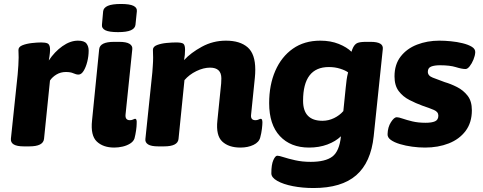

<svg xmlns="http://www.w3.org/2000/svg" viewBox="-20 -736 2435 968"><path d="M100 2Q31 2 35 -37L69 -360Q71 -383 72.5 -406Q74 -429 74 -446Q74 -458 73.5 -466.5Q73 -475 73 -484Q73 -500 93.5 -508Q114 -516 141 -519Q168 -522 188 -522Q208 -522 219 -517.5Q230 -513 232 -494Q234 -475 226 -431Q255 -475 294.5 -503Q334 -531 373 -531Q405 -531 416 -516.5Q427 -502 427 -481Q427 -453 420 -425Q413 -397 401.5 -378.5Q390 -360 376 -360Q364 -360 350 -366.5Q336 -373 312 -373Q286 -373 265 -360.5Q244 -348 232 -330L202 -36Q198 2 128 2Z M556 8Q500 8 468 -22.5Q436 -53 444 -128L480 -488Q484 -525 555 -525H581Q617 -525 633 -515Q649 -505 647 -488L613 -159Q610 -130 635 -130Q644 -130 651 -133.5Q658 -137 661 -137Q666 -137 668 -131.5Q670 -126 669 -111Q669 -99 666 -78Q663 -57 658 -38Q653 -23 636.5 -12.5Q620 -2 598.5 3Q577 8 556 8ZM575 -574Q530 -574 511 -583.5Q492 -593 494 -611L500 -679Q502 -697 523.5 -706.5Q545 -716 590 -716Q634 -716 653 -706.5Q672 -697 670 -679L663 -611Q661 -593 640 -583.5Q619 -574 575 -574Z M1192 8Q1133 8 1100.5 -22.5Q1068 -53 1076 -128L1095 -315Q1096 -327 1096 -341Q1096 -395 1039 -395Q1006 -395 970 -377.5Q934 -360 910 -332L880 -35Q876 2 807 2H778Q742 2 726.5 -8Q711 -18 713 -35L748 -371Q749 -387 750.5 -406.5Q752 -426 752 -446Q752 -455 751.5 -464.5Q751 -474 751 -485Q751 -501 772 -509Q793 -517 820.5 -519.5Q848 -522 868 -522Q897 -522 905 -515Q913 -508 913 -485Q913 -459 908 -433Q942 -470 998 -500.5Q1054 -531 1119 -531Q1190 -531 1228.5 -497.5Q1267 -464 1267 -385Q1267 -375 1266.5 -365Q1266 -355 1265 -345L1246 -159Q1242 -130 1268 -130Q1277 -130 1284 -133.5Q1291 -137 1295 -137Q1303 -137 1303 -118Q1303 -108 1300.5 -86.5Q1298 -65 1292 -43Q1286 -19 1258 -5.5Q1230 8 1192 8Z M1561 212Q1505 212 1456.5 202.5Q1408 193 1378 176Q1348 159 1348 138Q1348 94 1358 71.5Q1368 49 1378 49Q1387 49 1410 56.5Q1433 64 1468.5 72Q1504 80 1547 80Q1620 80 1655.5 53.5Q1691 27 1699 -49Q1672 -23 1630.5 -7.5Q1589 8 1538 8Q1445 8 1391 -50Q1337 -108 1337 -216Q1337 -308 1368 -379Q1399 -450 1456.5 -490.5Q1514 -531 1595 -531Q1647 -531 1688 -514.5Q1729 -498 1752 -475Q1754 -481 1755.5 -485.5Q1757 -490 1760 -496Q1769 -514 1782.5 -519.5Q1796 -525 1826 -525H1849Q1914 -525 1910 -489L1864 -49Q1850 83 1776 147.5Q1702 212 1561 212ZM1606 -127Q1636 -127 1664 -140.5Q1692 -154 1711 -176L1723 -294Q1725 -315 1727.5 -333.5Q1730 -352 1735 -371Q1722 -381 1695.5 -389.5Q1669 -398 1638 -398Q1508 -398 1508 -228Q1508 -127 1606 -127Z M2123 8Q2091 8 2058 3.5Q2025 -1 1996.5 -9.5Q1968 -18 1950.5 -30.5Q1933 -43 1934 -60Q1935 -95 1951 -120Q1967 -145 1980 -145Q1990 -145 2010 -138Q2030 -131 2059 -124Q2088 -117 2126 -117Q2157 -117 2173.5 -124.5Q2190 -132 2190 -153Q2190 -172 2168 -181.5Q2146 -191 2110 -203Q2077 -215 2044 -232Q2011 -249 1990 -277Q1969 -305 1969 -351Q1969 -411 2000 -451Q2031 -491 2082.5 -511Q2134 -531 2195 -531Q2222 -531 2253 -528Q2284 -525 2312.5 -518Q2341 -511 2359 -500Q2377 -489 2376 -472Q2375 -455 2367 -435.5Q2359 -416 2348 -402Q2337 -388 2327 -388Q2309 -388 2278.5 -397.5Q2248 -407 2198 -407Q2171 -407 2154 -400.5Q2137 -394 2137 -374Q2137 -354 2162 -344.5Q2187 -335 2222 -322Q2253 -313 2284.5 -297Q2316 -281 2337.5 -253.5Q2359 -226 2359 -180Q2359 -118 2327.5 -76Q2296 -34 2242.5 -13Q2189 8 2123 8Z"/></svg>

Font: Asap Semi Expanded Semi Expanded ExtraBold
Style: Italic
Weight: 800
Width: 6
Italic angle: -6°
Designer: Pablo Cosgaya
Foundry: Omnibus-Type
Version: Version 3.001; ttfautohint (v1.8.4.7-5d5b)